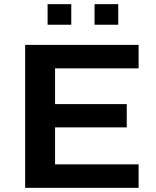

<svg xmlns="http://www.w3.org/2000/svg" viewBox="-20 -904 752 924"><path d="M101 0V-688H647V-575H245V-403H590V-291H245V-113H647V0ZM209 -785V-884H323V-785ZM435 -785V-884H549V-785Z"/></svg>

Font: Saira Expanded SemiBold
Style: Regular
Weight: 600
Width: 7
Designer: Hector Gatti with collaboration of the Omnibus-Type team
Foundry: Omnibus-Type
Version: Version 1.100; ttfautohint (v1.8.3)